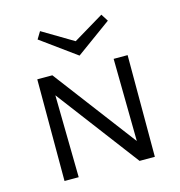

<svg xmlns="http://www.w3.org/2000/svg" viewBox="-101 -759 799 850"><g transform="rotate(-15 298.5 -334.5)"><path d="M460 -636 299 -519 138 -636 158 -669 299 -585 439 -669ZM441 -466H505V0H435L150 -377L156 0H91V-466H160L446 -88Z"/></g></svg>

Font: EauTestSC
Style: Regular
Weight: 400
Designer: Christian Thalmann (Catharsis Fonts)
Version: Version 0.001;PS 000.001;hotconv 1.0.88;makeotf.lib2.5.64775